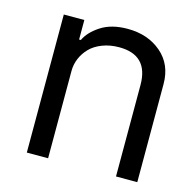

<svg xmlns="http://www.w3.org/2000/svg" viewBox="-87 -644 742 732"><g transform="rotate(15 284.5 -277.5)"><path d="M164.1 -345.2V0H80.1V-544.9H161.1V-467.8H168Q183.1 -501 224.6 -528.1Q266.1 -555.2 330.1 -555.2Q410.2 -555.2 463.1 -509.8Q516.1 -464.4 516.1 -387.2V0H432.1V-360.8Q432.1 -479 316.9 -479Q280.8 -479 251 -467.5Q221.2 -456.1 202.6 -437Q184.1 -418 174.1 -394.3Q164.1 -370.6 164.1 -345.2Z"/></g></svg>

Font: Telcell.Market
Style: Regular
Weight: 400
Designer: Rasmus Andersson, Sedrak Mkrtchyan
Version: Version 3.019;git-0a5106e0b